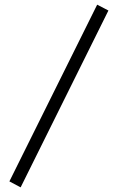

<svg xmlns="http://www.w3.org/2000/svg" viewBox="-20 -681 586 818"><path d="M441.9 -636.2 67.9 117.2 20 91.8 394 -661.1Z"/></svg>

Font: Anonymous Pro
Style: Regular
Weight: 400
Monospace: yes
Designer: Mark Simonson
Version: Version 1.003